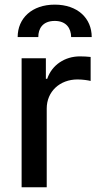

<svg xmlns="http://www.w3.org/2000/svg" viewBox="-20 -792 424 812"><path d="M71.4 0H177.6V-333.1C177.6 -404.5 232.6 -456 307.9 -456C329.9 -456 354.8 -452.1 363.3 -449.6V-551.1C352.6 -552.6 331.7 -553.6 318.2 -553.6C254.3 -553.6 199.6 -517.4 179.7 -458.8H174V-545.5H71.4ZM54.7 -635.3H142C141.7 -670.8 160.5 -703.5 211.6 -703.5C260.7 -703.5 280.5 -671.9 280.9 -635.3H367.9C367.9 -714.8 308.2 -772.4 211.6 -772.4C115.1 -772.4 54.7 -714.8 54.7 -635.3Z"/></svg>

Font: Margiela Sans Medium
Style: Regular
Weight: 500
Designer: Stefan Endress, Andreas Faust
Version: Version 1.100;FEAKit 1.0